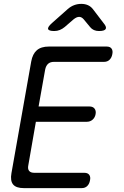

<svg xmlns="http://www.w3.org/2000/svg" viewBox="-20 -970 640 990"><path d="M179 -421H441Q459 -421 467.5 -410Q476 -399 473 -382Q470 -364 457.5 -353Q445 -342 427 -342H165L126 -118Q122 -99 130 -89Q138 -79 157 -79H415Q433 -79 440.5 -68Q448 -57 444 -40Q441 -22 430 -11Q419 0 401 0H103Q63 0 47.5 -19Q32 -38 39 -77L141 -653Q148 -692 170 -711Q192 -730 232 -730H530Q548 -730 555.5 -719Q563 -708 559 -690Q556 -673 545 -662Q534 -651 516 -651H258Q239 -651 228 -641Q217 -631 213 -612ZM260 -810Q231 -810 228 -820.5Q225 -831 249 -852L329 -923Q345 -937 362.5 -943.5Q380 -950 399 -950Q418 -950 433 -943.5Q448 -937 459 -923L514 -851Q531 -831 525 -820.5Q519 -810 490 -810Q476 -810 464.5 -815Q453 -820 445 -830L412 -870Q401 -883 388 -883Q375 -883 359 -870L314 -831Q302 -821 288.5 -815.5Q275 -810 260 -810Z"/></svg>

Font: Maple Mono Light
Style: Italic
Weight: 300
Italic angle: -10°
Monospace: yes
Designer: subframe7536
Version: Version 7.000